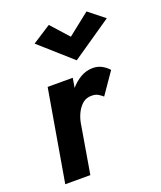

<svg xmlns="http://www.w3.org/2000/svg" viewBox="-136 -820 759 906"><g transform="rotate(-20 243.0 -366.5)"><path d="M297 -645 407 -732 486 -669 285 -531 125 -673 218 -733ZM348 -326Q337 -336 324.5 -343Q312 -350 295 -350Q268 -351 249.5 -336Q231 -321 219 -297.5Q207 -274 202 -248L160 0H34L113 -460H239L231 -412Q253 -438 281.5 -454.5Q310 -471 343 -471Q367 -471 387 -460.5Q407 -450 422 -433Z"/></g></svg>

Font: Von Semi
Style: Italic
Weight: 600
Version: Version 4.000; ttfautohint (v1.8.4.7-5d5b)